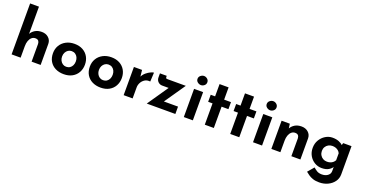

<svg xmlns="http://www.w3.org/2000/svg" viewBox="-40 -1682 5331 2795"><g transform="rotate(20 2625.5 -284.5)"><path d="M72 0V-789H209V-349L208 -366Q231 -407 273 -432.5Q315 -458 376 -458Q438 -458 479.5 -421.5Q521 -385 522 -327V0H382V-275Q381 -304 366.5 -321.5Q352 -339 318 -339Q286 -339 262 -318Q238 -297 225 -261Q212 -225 212 -178V0Z M632 -224Q632 -291 663.5 -344Q695 -397 752 -427.5Q809 -458 883 -458Q958 -458 1013 -427.5Q1068 -397 1097.5 -344Q1127 -291 1127 -224Q1127 -157 1097.5 -103.5Q1068 -50 1013 -19Q958 12 881 12Q809 12 752.5 -16Q696 -44 664 -97Q632 -150 632 -224ZM773 -223Q773 -189 787 -161.5Q801 -134 825 -118Q849 -102 879 -102Q912 -102 936 -118Q960 -134 973 -161.5Q986 -189 986 -223Q986 -258 973 -285Q960 -312 936 -328Q912 -344 879 -344Q849 -344 825 -328Q801 -312 787 -285Q773 -258 773 -223Z M1203 -224Q1203 -291 1234.5 -344Q1266 -397 1323 -427.5Q1380 -458 1454 -458Q1529 -458 1584 -427.5Q1639 -397 1668.5 -344Q1698 -291 1698 -224Q1698 -157 1668.5 -103.5Q1639 -50 1584 -19Q1529 12 1452 12Q1380 12 1323.5 -16Q1267 -44 1235 -97Q1203 -150 1203 -224ZM1344 -223Q1344 -189 1358 -161.5Q1372 -134 1396 -118Q1420 -102 1450 -102Q1483 -102 1507 -118Q1531 -134 1544 -161.5Q1557 -189 1557 -223Q1557 -258 1544 -285Q1531 -312 1507 -328Q1483 -344 1450 -344Q1420 -344 1396 -328Q1372 -312 1358 -285Q1344 -258 1344 -223Z M1934 -437 1947 -317 1944 -335Q1963 -374 1996 -401.5Q2029 -429 2061.5 -444Q2094 -459 2111 -459L2104 -319Q2055 -325 2020 -303Q1985 -281 1966 -245Q1947 -209 1947 -171V0H1808V-437Z M2286 -323Q2250 -323 2223 -349Q2196 -375 2196 -419V-479H2301V-465Q2301 -444 2308.5 -440.5Q2316 -437 2335 -437H2612L2370 -85L2344 -114H2609V0H2166L2415 -363L2436 -323Z M2740 -437H2880V0H2740ZM2737 -592Q2737 -623 2761.5 -643Q2786 -663 2814 -663Q2842 -663 2865.5 -643Q2889 -623 2889 -592Q2889 -561 2865.5 -541.5Q2842 -522 2814 -522Q2786 -522 2761.5 -541.5Q2737 -561 2737 -592Z M3065 -629H3205V-439H3311V-330H3205V0H3065V-330H2997V-439H3065Z M3459 -629H3599V-439H3705V-330H3599V0H3459V-330H3391V-439H3459Z M3812 -437H3952V0H3812ZM3809 -592Q3809 -623 3833.5 -643Q3858 -663 3886 -663Q3914 -663 3937.5 -643Q3961 -623 3961 -592Q3961 -561 3937.5 -541.5Q3914 -522 3886 -522Q3858 -522 3833.5 -541.5Q3809 -561 3809 -592Z M4223 -437 4234 -359 4232 -366Q4255 -407 4297 -432.5Q4339 -458 4400 -458Q4462 -458 4503.5 -421.5Q4545 -385 4546 -327V0H4406V-275Q4405 -304 4390.5 -321.5Q4376 -339 4342 -339Q4310 -339 4286 -318Q4262 -297 4249 -261Q4236 -225 4236 -178V0H4096V-437Z M4916 220Q4857 220 4816.5 206Q4776 192 4748 172Q4720 152 4698 134L4780 38Q4803 59 4833.5 78.5Q4864 98 4914 98Q4947 98 4975.5 86.5Q5004 75 5021.5 53Q5039 31 5039 -2V-98L5044 -73Q5028 -39 4986 -13.5Q4944 12 4876 12Q4817 12 4766.5 -18.5Q4716 -49 4686 -101.5Q4656 -154 4656 -221Q4656 -290 4688 -343.5Q4720 -397 4771 -428Q4822 -459 4879 -459Q4936 -459 4977.5 -442.5Q5019 -426 5040 -402L5035 -389L5050 -437H5179V0Q5179 64 5143 113.5Q5107 163 5047.5 191.5Q4988 220 4916 220ZM4797 -225Q4797 -190 4813 -162Q4829 -134 4856.5 -118Q4884 -102 4918 -102Q4947 -102 4969.5 -109.5Q4992 -117 5009.5 -131.5Q5027 -146 5039 -168V-275Q5030 -297 5012 -312.5Q4994 -328 4970.5 -336.5Q4947 -345 4918 -345Q4884 -345 4856.5 -329.5Q4829 -314 4813 -287Q4797 -260 4797 -225Z"/></g></svg>

Font: Josefin Sans Thin
Style: Bold
Weight: 700
Version: Version 2.000